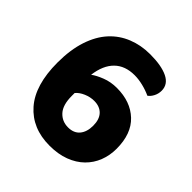

<svg xmlns="http://www.w3.org/2000/svg" viewBox="-172 -754 900 900"><g transform="rotate(45 278.0 -303.5)"><path d="M478 -539Q478 -519 469 -501.5Q460 -484 447 -475Q421 -487 392 -494Q363 -501 337 -501Q274 -501 237 -464.5Q200 -428 191 -358Q211 -373 245.5 -386.5Q280 -400 320 -400Q411 -400 466 -348Q521 -296 521 -197Q521 -153 506 -114.5Q491 -76 461.5 -47Q432 -18 388.5 -1.5Q345 15 288 15Q173 15 106 -61.5Q39 -138 39 -287Q39 -372 60 -435.5Q81 -499 118.5 -540Q156 -581 207.5 -601.5Q259 -622 319 -622Q394 -622 436 -601.5Q478 -581 478 -539ZM289 -107Q327 -107 347 -131Q367 -155 367 -196Q367 -238 346 -260Q325 -282 288 -282Q262 -282 236.5 -271Q211 -260 197 -243V-224Q197 -164 223 -135.5Q249 -107 289 -107Z"/></g></svg>

Font: Baloo Paaji 2
Style: Bold
Weight: 700
Designer: Shuchita Grover, Noopur Datye and Ek Type
Foundry: Ek Type
Version: Version 1.640;hotconv 1.0.111;makeotfexe 2.5.65597; ttfautoh